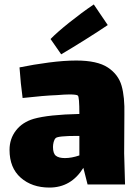

<svg xmlns="http://www.w3.org/2000/svg" viewBox="-20 -797 624 866"><path d="M375 35 356 -40Q301 49 203 49Q124 49 73.5 4.5Q23 -40 23 -121Q23 -171 52 -208.5Q81 -246 132 -261Q199 -280 338 -283Q338 -361 331 -366Q325 -371 293 -371Q273 -371 237 -368Q180 -366 82 -355Q73 -420 68 -493Q131 -506 200 -515Q269 -524 324 -524Q419 -524 466.5 -492.5Q514 -461 528.5 -410Q543 -359 541 -280L540 -105L544 35ZM338 -96V-184H328Q240 -184 231 -174Q225 -168 222 -156.5Q219 -145 219 -134Q219 -105 232 -94.5Q245 -84 273 -84Q303 -84 338 -96ZM403 -777 466 -684Q428 -658 365 -618.5Q302 -579 256 -552L208 -621Q236 -650 291.5 -694.5Q347 -739 403 -777Z"/></svg>

Font: Lalezar
Style: Regular
Weight: 400
Designer: Borna Izadpanah
Foundry: Borna Izadpanah
Version: Version 1.003;November 28, 2018;FontCreator 11.5.0.2421 64-b